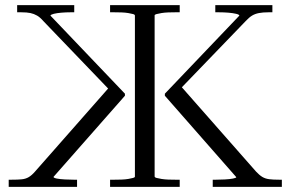

<svg xmlns="http://www.w3.org/2000/svg" viewBox="-20 -730 1135 750"><path d="M811 0V-28H823Q839 -28 858 -29Q877 -30 890 -32.5Q903 -35 903 -38L624 -356V-364L915 -669Q915 -673 902.5 -676Q890 -679 872 -680.5Q854 -682 835 -682H821V-710H1044V-682H1029Q1007 -682 991.5 -679Q976 -676 964.5 -669Q953 -662 940 -648L672 -370L679 -402L980 -60Q993 -46 1004.5 -39Q1016 -32 1031.5 -30Q1047 -28 1071 -28H1081V0ZM281 0H14V-28H24Q49 -28 64.5 -29.5Q80 -31 92 -38Q104 -45 117 -60L418 -402L416 -370L149 -648Q137 -662 125 -669Q113 -676 99 -679Q85 -682 63 -682H47V-710H270V-682H256Q238 -682 220 -680.5Q202 -679 190 -676Q178 -673 177 -669L468 -364V-356L189 -39Q189 -35 202 -32.5Q215 -30 234 -29Q253 -28 269 -28H281ZM410 0V-28H426Q440 -28 454.5 -28.5Q469 -29 481 -31Q493 -33 500 -35Q507 -37 507 -40V-669Q507 -673 500 -675Q493 -677 481 -679Q469 -681 454.5 -681.5Q440 -682 426 -682H410V-710H682V-682H665Q652 -682 637.5 -681.5Q623 -681 611 -679Q599 -677 591.5 -675Q584 -673 584 -670V-41Q584 -37 591.5 -35Q599 -33 611 -31Q623 -29 637.5 -28.5Q652 -28 666 -28H682V0Z"/></svg>

Font: Roboto Serif 120pt Expanded Light
Style: Regular
Weight: 300
Width: 7
Designer: Greg Gazdowicz
Foundry: Commercial Type
Version: Version 1.008